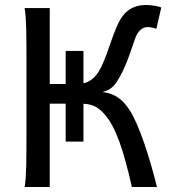

<svg xmlns="http://www.w3.org/2000/svg" viewBox="-20 -745 733 765"><path d="M312.5 -542H241.7V-410.2H178.2V-712.9H78.1C85.4 -673.8 85.4 -596.7 85.4 -500.5V-212.4C85.4 -116.2 85.4 -39.1 78.1 0H178.2V-332H241.7V-180.7H312.5V-331.5C355 -330.1 376 -313 397.9 -288.1C441.4 -238.3 472.2 -147.5 505.4 0H605.5C575.2 -121.1 533.7 -250 495.6 -307.6C466.3 -352.1 434.1 -373 388.2 -378.4C428.2 -388.7 440.9 -409.7 459 -441.9C487.3 -492.7 507.8 -563 520 -595.7C529.3 -620.1 546.4 -637.2 568.8 -637.2C579.1 -637.2 595.2 -633.8 603 -629.9L622.6 -715.3C607.9 -721.2 582.5 -725.1 561.5 -725.1C522.9 -725.1 491.2 -711.4 468.8 -681.2C432.6 -633.3 412.1 -530.3 378.4 -468.8C359.9 -435.5 338.9 -419.4 312.5 -413.1Z"/></svg>

Font: Andika
Style: Regular
Weight: 400
Designer: Victor Gaultney, Annie Olsen, Julie Remington, Don Collingsworth, Eric Hays
Foundry: SIL International
Version: Version 1.000